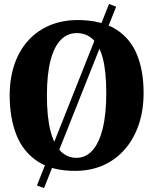

<svg xmlns="http://www.w3.org/2000/svg" viewBox="-20 -854 776 972"><path d="M532 -834 568 -820 203 98 167 85ZM363.5 11Q246 12 172 -36Q98 -84 63.5 -170.2Q29 -256.5 29 -370.5Q29 -458 53.2 -528.5Q77.5 -599 123 -649Q168.5 -699 232 -725.8Q295.5 -752.5 374 -752.5Q491.5 -752 565 -706.8Q638.5 -661.5 672.8 -579Q707 -496.5 707 -384Q707 -296.5 682.8 -224.2Q658.5 -152 613.2 -99.5Q568 -47 504.8 -18.2Q441.5 10.5 363.5 11ZM367 -55Q414 -55 447.8 -92.2Q481.5 -129.5 499.8 -202.8Q518 -276 518 -383Q518 -493 500.2 -559.5Q482.5 -626 449 -656.2Q415.5 -686.5 368.5 -686.5Q321.5 -686.5 287.8 -652.2Q254 -618 235.8 -548Q217.5 -478 217.5 -371Q217.5 -261.5 235.5 -191.8Q253.5 -122 287 -88.5Q320.5 -55 367 -55Z"/></svg>

Font: Merriweather Light 18pt Black
Style: Regular
Weight: 900
Version: Version 2.100